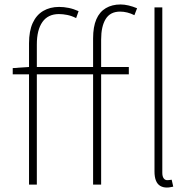

<svg xmlns="http://www.w3.org/2000/svg" viewBox="-20 -827 861 860"><path d="M110 0V-633Q110 -688 126.5 -724Q143 -760 173.5 -778Q204 -796 245 -796Q266 -796 288 -791.5Q310 -787 332 -777L321 -746Q301 -756 281.5 -760Q262 -764 244 -764Q195 -764 170 -728.5Q145 -693 145 -628V0ZM397 0V-655Q397 -707 411.5 -740.5Q426 -774 454 -790.5Q482 -807 520 -807Q537 -807 556 -802.5Q575 -798 594 -790L582 -759Q550 -775 518 -775Q474 -775 453.5 -742Q433 -709 433 -650V0ZM37 -494V-522L110 -527H557V-494ZM727 13Q710 13 697.5 5.5Q685 -2 678.5 -18Q672 -34 672 -59V-794H707V-53Q707 -37 713 -28.5Q719 -20 729 -20Q733 -20 737 -20.5Q741 -21 749 -22L756 9Q749 10 743 11.5Q737 13 727 13Z"/></svg>

Font: Noto Sans TC Thin
Style: Regular
Weight: 100
Designer: Ryoko NISHIZUKA 西塚涼子 (kana, bopomofo & ideographs); Paul D. Hunt (Latin, Greek & Cyrillic); Sandoll Communications 산돌커뮤니
Foundry: Adobe
Version: Version 2.004-H2;hotconv 1.0.118;makeotfexe 2.5.65603